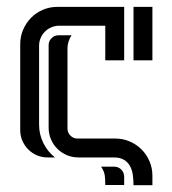

<svg xmlns="http://www.w3.org/2000/svg" viewBox="-20 -460 504 561"><path d="M152.3 -384.8Q140.6 -384.8 129.9 -380.1Q119.1 -375.5 111.3 -367.7Q103.5 -359.9 98.9 -349.1Q94.2 -338.4 94.2 -326.7V-95.7Q94.2 -67.9 106.4 -42.5Q118.7 -17.1 140.6 0H118.7Q102.1 0 87.6 -6.3Q73.2 -12.7 62.5 -23.4Q51.8 -34.2 45.4 -48.6Q39.1 -63 39.1 -79.6V-331.1Q39.1 -353.5 47.6 -373.3Q56.2 -393.1 70.8 -408Q85.4 -422.9 105.2 -431.4Q125 -439.9 147.5 -439.9H342.8V-283.7H287.6V-384.8ZM316.9 -55.2Q339.4 -55.2 359.1 -46.6Q378.9 -38.1 393.6 -23.4Q408.2 -8.8 416.7 11Q425.3 30.8 425.3 53.2V81.1H370.1Q370.1 66.4 368.2 51.8Q366.2 37.1 360.1 25.6Q354 14.2 342.5 7.1Q331.1 0 312.5 0H209Q190.9 0 175 -6.8Q159.2 -13.7 147.5 -25.4Q135.7 -37.1 128.9 -53Q122.1 -68.8 122.1 -86.9V-328.1Q122.1 -339.8 130.6 -348.4Q139.2 -356.9 150.9 -356.9H189Q183.6 -348.6 180.4 -338.9Q177.2 -329.1 177.2 -319.3V-84Q177.2 -72.3 185.8 -63.7Q194.3 -55.2 206.1 -55.2ZM425.3 -283.7H370.1V-439.9H425.3ZM313.5 26.9Q325.7 26.9 334.2 35.4Q342.8 43.9 342.8 56.2V80.6H287.6Q287.6 64.5 286.1 52.7Q284.7 41 275.4 26.9Z"/></svg>

Font: Isar CAT
Style: Regular
Weight: 400
Designer: Digitized by Peter Wiegel
Foundry: CAT-Fonts, Peter Wiegel
Version: Version 1.000; ttfautohint (v1.3)